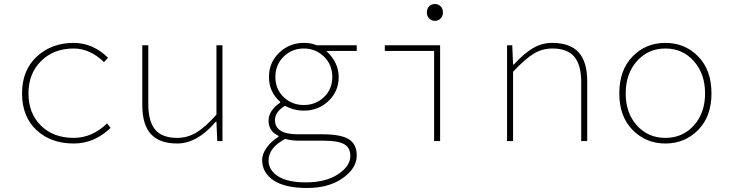

<svg xmlns="http://www.w3.org/2000/svg" viewBox="-20 -704 3640 958"><path d="M348 12Q234 12 162 -55Q90 -122 90 -238Q90 -354 164 -422Q238 -490 348 -490Q443 -490 519 -416L499 -394Q429 -462 348 -462Q248 -462 185 -399.5Q122 -337 122 -238Q122 -139 184 -77.5Q246 -16 348 -16Q439 -16 514 -88L532 -66Q451 12 348 12Z M864 12Q776 12 733 -35Q690 -82 690 -180V-478H720V-184Q720 -98 754.5 -57Q789 -16 864 -16Q916 -16 961 -43.5Q1006 -71 1060 -132V-478H1090V0H1064L1060 -96H1056Q964 12 864 12Z M1512 234Q1402 234 1345 196Q1288 158 1288 93Q1288 65 1310 33.5Q1332 2 1370 -22V-26Q1320 -49 1320 -102Q1320 -152 1378 -192V-196Q1322 -245 1322 -320Q1322 -392 1373 -441Q1424 -490 1496 -490Q1533 -490 1560 -478H1760V-450H1608Q1670 -392 1670 -320Q1670 -249 1619.5 -200.5Q1569 -152 1496 -152Q1447 -152 1402 -176Q1352 -146 1352 -105Q1352 -34 1466 -34H1589Q1680 -34 1720 -9.5Q1760 15 1760 72Q1760 135 1690.5 184.5Q1621 234 1512 234ZM1395.5 -219.5Q1437 -180 1496 -180Q1555 -180 1596.5 -219.5Q1638 -259 1638 -320Q1638 -381 1596.5 -421.5Q1555 -462 1496 -462Q1437 -462 1395.5 -421.5Q1354 -381 1354 -320Q1354 -259 1395.5 -219.5ZM1506 206Q1605 206 1666.5 165.5Q1728 125 1728 74Q1728 32 1696.5 15Q1665 -2 1597 -2H1476Q1433 -2 1403 -11Q1320 33 1320 97Q1320 145 1367.5 175.5Q1415 206 1506 206Z M2146 0V-450H1900V-478H2176V0ZM2178.5 -611.5Q2167 -600 2150 -600Q2133 -600 2121.5 -611.5Q2110 -623 2110 -642Q2110 -661 2121.5 -672.5Q2133 -684 2150 -684Q2167 -684 2178.5 -672.5Q2190 -661 2190 -642Q2190 -623 2178.5 -611.5Z M2510 0V-478H2536L2540 -382H2544Q2592 -435 2637 -462.5Q2682 -490 2736 -490Q2824 -490 2867 -443Q2910 -396 2910 -298V0H2880V-294Q2880 -380 2845.5 -421Q2811 -462 2736 -462Q2685 -462 2642 -435.5Q2599 -409 2540 -346V0Z M3070 -238Q3070 -354 3136 -422Q3202 -490 3300 -490Q3398 -490 3464 -422Q3530 -354 3530 -238Q3530 -123 3463.5 -55.5Q3397 12 3300 12Q3203 12 3136.5 -55.5Q3070 -123 3070 -238ZM3158 -78Q3214 -16 3300 -16Q3386 -16 3442 -78Q3498 -140 3498 -238Q3498 -336 3442 -399Q3386 -462 3300 -462Q3214 -462 3158 -399Q3102 -336 3102 -238Q3102 -140 3158 -78Z"/></svg>

Font: TypoPRO Source Code Pro
Style: Regular
Weight: 200
Monospace: yes
Designer: Paul D. Hunt, Teo Tuominen
Foundry: Adobe Systems Incorporated
Version: Version 2.010;PS 1.0;hotconv 1.0.84;makeotf.lib2.5.63406